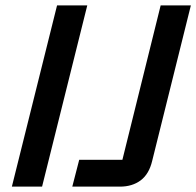

<svg xmlns="http://www.w3.org/2000/svg" viewBox="-20 -695 731 715"><path d="M24.2 0 192.5 -675H305L136.7 0ZM249.2 0 275 -100H435.8L578.3 -675H690.8L546.7 -95.8Q535 -46.7 503.8 -23.3Q472.5 0 426.7 0Z"/></svg>

Font: Funnel Sans Medium
Style: Italic
Weight: 500
Italic angle: -14.036°
Version: Version 1.000; Beta; Release 5; Build 24; ttfautohint (v1.8.